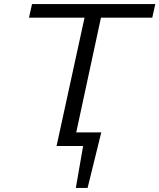

<svg xmlns="http://www.w3.org/2000/svg" viewBox="-20 -720 786 947"><path d="M354 207 390 0H259L397 -633H123L138 -700H746L731 -633H478L356 -67H481L479 -65L412 207Z"/></svg>

Font: Isabella Sans
Style: Italic
Weight: 400
Italic angle: -12°
Designer: Christian Thalmann (Catharsis Fonts), Cristiano Sobral
Foundry: The Isabella Sans Project Authors
Version: Version 2.026; ttfautohint (v1.8.4.7-5d5b-dirty)